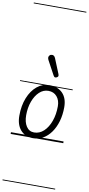

<svg xmlns="http://www.w3.org/2000/svg" viewBox="-168 -1279 818 1764"><g transform="rotate(10 240.5 -397.0)"><path d="M204.5 3Q130 3 87.2 -45.8Q44.5 -94.5 44.5 -179.5Q44.5 -273 73.8 -346Q103 -419 153.8 -461Q204.5 -503 268.5 -503Q347.5 -503 392.5 -456.8Q437.5 -410.5 437.5 -327Q437.5 -255.5 420 -195.2Q402.5 -135 371 -90.5Q339.5 -46 297 -21.5Q254.5 3 204.5 3ZM204.5 -50.5Q254.5 -50.5 293.8 -87.2Q333 -124 355.5 -186.2Q378 -248.5 378 -325.5Q378 -380.5 348.5 -415.2Q319 -450 268.5 -450Q221.5 -450 184.8 -415.5Q148 -381 126.8 -323Q105.5 -265 105.5 -194Q105.5 -130.5 131.5 -90.5Q157.5 -50.5 204.5 -50.5ZM204.5 3Q130 3 87.2 -45.8Q44.5 -94.5 44.5 -179.5Q44.5 -273 73.8 -346Q103 -419 153.8 -461Q204.5 -503 268.5 -503Q347.5 -503 392.5 -456.8Q437.5 -410.5 437.5 -327Q437.5 -255.5 420 -195.2Q402.5 -135 371 -90.5Q339.5 -46 297 -21.5Q254.5 3 204.5 3ZM204.5 -50.5Q254.5 -50.5 293.8 -87.2Q333 -124 355.5 -186.2Q378 -248.5 378 -325.5Q378 -380.5 348.5 -415.2Q319 -450 268.5 -450Q221.5 -450 184.8 -415.5Q148 -381 126.8 -323Q105.5 -265 105.5 -194Q105.5 -130.5 131.5 -90.5Q157.5 -50.5 204.5 -50.5ZM323.5 -586.5Q315.5 -582 307 -582.2Q298.5 -582.5 290 -598L220.5 -726.5Q209 -748.5 215.2 -762.2Q221.5 -776 233 -779.5Q248 -784 259 -777.5Q270 -771 275 -757.5L332 -618Q337.5 -604 334.2 -597.2Q331 -590.5 323.5 -586.5ZM-5 424.5H486V432.5H-5ZM-5 -16H486V0H-5ZM-5 -501.5H486V-493.5H-5ZM-5 -1226H486V-1218H-5Z"/></g></svg>

Font: Edu AU VIC WA NT Guides
Style: Regular
Weight: 400
Designer: Tina and Corey Anderson, Eben Sorkin, Mirko Velimirovic
Foundry: Google for Education
Version: Version 1.001